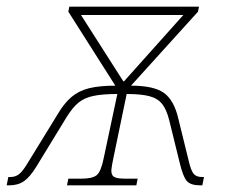

<svg xmlns="http://www.w3.org/2000/svg" viewBox="-62 -556 674 576"><path d="M-42 0 -37 -25H-31Q-16 -25 -5.5 -33Q5 -41 18 -62L112 -215Q131 -247 153 -265.5Q175 -284 206 -291.5Q237 -299 284 -299L143 -521L146 -536H535L532 -521L331 -299Q399 -299 429.5 -277.5Q460 -256 473 -200L504 -74Q511 -44 519 -34.5Q527 -25 544 -25H550L545 0H538Q510 0 498.5 -13Q487 -26 477 -68L446 -194Q438 -227 424.5 -244Q411 -261 386 -267.5Q361 -274 318 -274L278 -81Q274 -62 272.5 -50Q271 -38 275 -31Q280 -20 312 -20H351L347 0H139L143 -20H182Q215 -20 228 -30.5Q241 -41 249 -81L290 -274Q247 -274 219.5 -268.5Q192 -263 174 -248.5Q156 -234 138 -205L47 -56Q28 -25 10 -12.5Q-8 0 -34 0ZM308 -312H310L488 -511H181Z"/></svg>

Font: Noto Serif Thin
Style: Italic
Weight: 100
Italic angle: -12°
Designer: Monotype Design Team
Foundry: Monotype Imaging Inc.
Version: Version 2.014; ttfautohint (v1.8.4.7-5d5b)